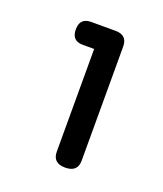

<svg xmlns="http://www.w3.org/2000/svg" viewBox="-78 -730 388 457"><g transform="rotate(20 116.0 -501.5)"><path d="M77 -675H139Q169 -675 169 -646V-357Q169 -328 137.5 -328Q106 -328 106 -357V-617H77Q49 -617 49 -646Q49 -675 77 -675Z"/></g></svg>

Font: Merge One
Style: Regular
Weight: 400
Designer: Kosal Sen
Foundry: Philatype
Version: Version 1.001